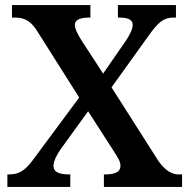

<svg xmlns="http://www.w3.org/2000/svg" viewBox="-20 -734 745 754"><path d="M9 0H256V-49H253C209 -49 190 -60 190 -82C190 -103 205 -128 216 -145L326 -297L420 -151C449 -107 453 -97 453 -82C453 -60 433 -49 393 -49H388V0H695V-49H682C657 -49 630 -62 602 -102L418 -391L563 -593C602 -648 623 -665 662 -665H671V-714H443V-665H446C477 -665 501 -660 501 -636C501 -618 488 -595 475 -575L385 -445L299 -577C282 -605 274 -622 274 -636C274 -652 286 -665 332 -665H335V-714H27V-665H40C80 -665 103 -648 126 -612L291 -351L119 -119C85 -72 63 -49 15 -49H9Z"/></svg>

Font: Noto Serif Semi
Style: Regular
Weight: 600
Designer: Monotype Design Team
Foundry: Monotype Imaging Inc.
Version: Version 1.002